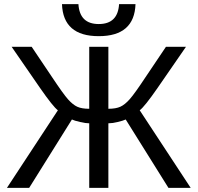

<svg xmlns="http://www.w3.org/2000/svg" viewBox="-20 -916 963 936"><path d="M415 -314.9Q397 -314.9 369.9 -321.3Q342.8 -327.6 330.6 -333.5L122.1 0H13.7L262.2 -378.4Q238.8 -395.5 174.8 -487.8L36.6 -688H134.3L234.4 -539.1Q288.6 -457.5 312 -431.4Q335.4 -405.3 356.9 -395.5Q378.4 -385.7 415 -385.7V-688H508.3V-385.7Q544.9 -385.7 566.9 -395.8Q588.9 -405.8 612.8 -432.9Q636.7 -460 689 -539.1L789.1 -688H886.7L748.5 -487.8Q684.6 -395.5 661.1 -378.4L909.7 0H801.3L592.8 -333.5Q580.6 -327.6 554 -321.3Q527.3 -314.9 508.3 -314.9V0H415ZM461.4 -739.7Q287.6 -739.7 282.2 -896H362.3Q368.2 -798.8 461.4 -798.8Q554.7 -798.8 560.5 -896H640.6Q635.3 -739.7 461.4 -739.7Z"/></svg>

Font: Arial
Style: Regular
Weight: 400
Designer: Steve Matteson
Foundry: Ascender Corporation
Version: Version 2.00.3